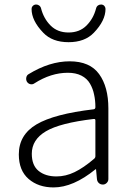

<svg xmlns="http://www.w3.org/2000/svg" viewBox="-20 -819 587 852"><path d="M217.8 12.7Q150.4 12.7 106.9 -24.9Q63.5 -62.5 63.5 -133.8Q63.5 -220.7 142.1 -267.1Q220.7 -313.5 395.5 -334Q403.3 -335 403.3 -343.8Q403.3 -374 397.5 -399.4Q392.6 -424.8 379.4 -447.8Q366.2 -470.7 341.3 -483.4Q316.4 -496.1 281.2 -496.1Q206.1 -496.1 132.8 -449.2Q125 -443.4 115.2 -445.3Q105.5 -447.3 99.6 -456.1Q94.7 -464.8 96.7 -475.1Q98.6 -485.4 107.4 -490.2Q200.2 -546.9 289.1 -546.9Q378.9 -546.9 419.9 -490.2Q460.9 -433.6 460.9 -337.9V-24.4Q460.9 -14.6 453.6 -7.3Q446.3 0 436.5 0Q425.8 0 418.5 -6.8Q411.1 -13.7 410.2 -24.4L406.2 -67.4Q406.2 -68.4 405.3 -68.4Q404.3 -68.4 403.3 -67.4Q304.7 12.7 217.8 12.7ZM230.5 -36.1Q271.5 -36.1 311 -55.2Q350.6 -74.2 397.5 -114.3Q403.3 -119.1 403.3 -126V-285.2Q403.3 -292 395.5 -291Q246.1 -273.4 183.6 -236.3Q121.1 -199.2 121.1 -136.7Q121.1 -85 151.4 -60.5Q181.6 -36.1 230.5 -36.1ZM284.2 -631.8Q211.9 -631.8 171.9 -673.8Q120.1 -727.5 120.1 -779.3Q120.1 -786.1 124 -791Q129.9 -797.9 137.7 -798.8Q139.6 -798.8 141.6 -798.8Q147.5 -798.8 153.3 -794.9Q160.2 -790 162.1 -782.2Q173.8 -736.3 204.6 -705.6Q235.4 -674.8 284.2 -674.8Q333 -674.8 363.8 -705.6Q394.5 -736.3 406.2 -781.2Q408.2 -790 415 -794.9Q420.9 -798.8 427.7 -798.8Q428.7 -798.8 430.7 -798.8Q439.5 -797.9 444.3 -791Q448.2 -785.2 448.2 -779.3Q448.2 -727.5 396.5 -673.8Q356.4 -631.8 284.2 -631.8Z"/></svg>

Font: Gen Jyuu Gothic Light
Style: Regular
Weight: 200
Designer: [Source Han Sans]
Ryoko NISHIZUKA  (kana & ideographs); Paul D. Hunt (Latin, Greek & Cyrillic); Wenlong ZHANG  (bopomofo
Version: Version 1.002.20150607